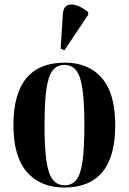

<svg xmlns="http://www.w3.org/2000/svg" viewBox="-20 -828 576 858"><path d="M267 10Q161 10 100.5 -59Q40 -128 40 -269Q40 -548 270 -548Q376 -548 435.5 -479Q495 -410 495 -269Q495 -128 437.5 -59Q380 10 267 10ZM269 0Q302 0 321.5 -25Q341 -50 349 -108.5Q357 -167 357 -269Q357 -372 348.5 -430.5Q340 -489 320.5 -513.5Q301 -538 268 -538Q235 -538 215.5 -513.5Q196 -489 187.5 -430.5Q179 -372 179 -269Q179 -167 187.5 -108.5Q196 -50 216 -25Q236 0 269 0ZM268 -603 251 -611 261 -766Q263 -795 280 -803.5Q297 -812 322 -804Q347 -796 374 -774V-762Z"/></svg>

Font: Noto Serif Display Condensed
Style: Bold
Weight: 700
Width: 3
Designer: Monotype Design Team
Foundry: Monotype Imaging Inc.
Version: Version 2.009